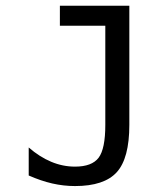

<svg xmlns="http://www.w3.org/2000/svg" viewBox="-20 -624 540 656"><path d="M78.1 -24.4V-120.1Q115.2 -87.9 154.8 -71.3Q194.3 -54.7 236.3 -54.7Q293.9 -54.7 316.9 -85Q339.8 -115.2 339.8 -197.3V-536.1H184.6V-604.5H421.9V-197.3Q421.9 -83 378.9 -35.6Q335.9 11.7 236.3 11.7Q197.3 11.7 158.7 2.9Q120.1 -5.9 78.1 -24.4Z"/></svg>

Font: BabelStone Flags PUA
Style: Regular
Weight: 400
Designer: Andrew West
Foundry: BabelStone
Version: Version 4.12